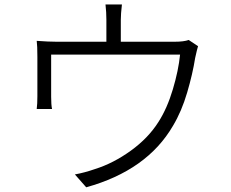

<svg xmlns="http://www.w3.org/2000/svg" viewBox="-20 -796 1017 845"><path d="M516.6 -776.4Q511.7 -734.4 511.7 -709V-612.3H748Q789.1 -612.3 810.5 -620.1L851.6 -592.8Q847.7 -581.1 838.9 -541Q828.1 -471.7 803.7 -388.7Q779.3 -305.7 741.2 -242.2Q627 -45.9 359.4 28.3L309.6 -28.3Q352.5 -36.1 397.5 -51.8Q478.5 -77.1 555.7 -132.8Q632.8 -188.5 677.7 -259.8Q715.8 -319.3 740.7 -402.8Q765.6 -486.3 772.5 -555.7H205.1V-370.1Q205.1 -335 209 -316.4H141.6Q144.5 -337.9 144.5 -372.1V-544.9Q144.5 -595.7 141.6 -616.2Q194.3 -612.3 229.5 -612.3H448.2V-709Q448.2 -742.2 444.3 -776.4Z"/></svg>

Font: Min Sans Light
Style: Regular
Weight: 300
Designer: Jinseong-Kim, NotoSansCJK, Nunito
Foundry: Jinseong-Kim
Version: Version 1.400;Glyphs 3.1.2 (3151)